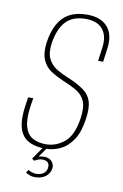

<svg xmlns="http://www.w3.org/2000/svg" viewBox="-83 -640 529 823"><g transform="rotate(10 181.0 -228.5)"><path d="M152 6Q107 6 77.5 -10Q48 -26 37 -63.5Q26 -101 36 -166L41 -198H63L58 -166Q49 -107 58.5 -73.5Q68 -40 92 -26.5Q116 -13 150 -13Q194 -13 230.5 -43Q267 -73 278 -149Q285 -198 273.5 -224Q262 -250 236.5 -265Q211 -280 174 -295Q146 -307 121.5 -323Q97 -339 84.5 -367.5Q72 -396 78 -443Q85 -491 103 -524Q121 -557 152 -574Q183 -591 229 -591Q289 -591 318 -557.5Q347 -524 339 -465L331 -404Q326 -404 320 -404Q314 -404 309 -404L317 -463Q324 -514 300.5 -543Q277 -572 226 -572Q170 -572 140 -540Q110 -508 100 -444Q94 -401 107 -375.5Q120 -350 144 -335.5Q168 -321 196 -310Q239 -292 264.5 -273.5Q290 -255 299 -227Q308 -199 301 -150Q293 -92 270.5 -58Q248 -24 217 -9Q186 6 152 6ZM128 134Q115 134 105.5 130Q96 126 88 122L96 108Q101 112 112 115.5Q123 119 129 119Q152 119 164 109Q176 99 177 86Q182 54 146 54Q139 54 130.5 57Q122 60 114 65L103 58L143 0H160L125 50L120 49Q128 44 137 42.5Q146 41 153 41Q176 41 187 54.5Q198 68 196 83Q193 106 175 120Q157 134 128 134Z"/></g></svg>

Font: Alumni Sans Thin Thin
Style: Italic
Weight: 250
Italic angle: -8°
Version: Version 1.016